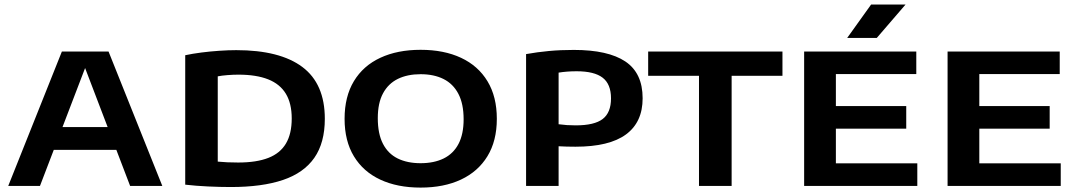

<svg xmlns="http://www.w3.org/2000/svg" viewBox="-20 -823 4764 850"><path d="M16.5 0 254 -595H460.5L698.5 0H556L349 -542H364.5L157 0ZM192 -159.5 226 -260.5H488L521 -159.5Z M1002 5Q954.5 5 901 2.5Q847.5 0 800 -5.5V-578.5Q832.5 -585.5 871.5 -590.5Q910.5 -595.5 950.8 -598.2Q991 -601 1026 -601Q1219 -601 1318.5 -526.5Q1418 -452 1418 -297Q1418 -191 1371.5 -124.2Q1325 -57.5 1232.5 -26.2Q1140 5 1002 5ZM1034.5 -103.5Q1115.5 -103.5 1168 -124Q1220.5 -144.5 1246 -187.8Q1271.5 -231 1271.5 -298.5Q1271.5 -365 1245.5 -408Q1219.5 -451 1167 -471.8Q1114.5 -492.5 1035.5 -492.5Q1013 -492.5 987.2 -490.5Q961.5 -488.5 944 -485V-107.5Q964 -105.5 986.5 -104.5Q1009 -103.5 1034.5 -103.5Z M1842 7.5Q1739 7.5 1663.5 -27.8Q1588 -63 1546.8 -131Q1505.5 -199 1505.5 -297Q1505.5 -395.5 1546.8 -463.8Q1588 -532 1663.8 -567.2Q1739.5 -602.5 1842 -602.5Q1945.5 -602.5 2021.2 -567Q2097 -531.5 2138.2 -463.2Q2179.5 -395 2179.5 -297Q2179.5 -199.5 2138 -131.5Q2096.5 -63.5 2020.8 -28Q1945 7.5 1842 7.5ZM1842 -100.5Q1901.5 -100.5 1944.2 -121.5Q1987 -142.5 2009.8 -185.8Q2032.5 -229 2032.5 -295Q2032.5 -363.5 2009.2 -407.8Q1986 -452 1943.5 -473.2Q1901 -494.5 1842 -494.5Q1784 -494.5 1741.5 -473.8Q1699 -453 1675.8 -410Q1652.5 -367 1652.5 -300Q1652.5 -231 1675.2 -186.8Q1698 -142.5 1740.5 -121.5Q1783 -100.5 1842 -100.5Z M2309 0V-583.5Q2359 -592.5 2410 -597.2Q2461 -602 2520 -602Q2672 -602 2748.5 -550.8Q2825 -499.5 2825 -388Q2825 -282 2751.2 -227.8Q2677.5 -173.5 2527.5 -173.5Q2508.5 -173.5 2489.2 -174Q2470 -174.5 2453 -175.5V0ZM2528.5 -268Q2611.5 -268 2648.2 -296.2Q2685 -324.5 2685 -387.5Q2685 -450.5 2648 -479Q2611 -507.5 2533 -507.5Q2511 -507.5 2491.2 -506Q2471.5 -504.5 2453 -501.5V-273Q2472.5 -270.5 2489.8 -269.2Q2507 -268 2528.5 -268Z M3074.5 0V-487.5H2849.5V-595H3444V-487.5H3219V0Z M3540 0V-595H4036.5V-495H3680.5V-100H4041V0ZM3610.5 -253.5V-353.5H3992V-253.5ZM3730.5 -655 3836.5 -803H3989L3861.5 -655Z M4175 0V-595H4671.5V-495H4315.5V-100H4676V0ZM4245.5 -253.5V-353.5H4627V-253.5Z"/></svg>

Font: Encode Sans SC Expanded SemiBold
Style: Regular
Weight: 600
Width: 7
Designer: Multiple Designers
Foundry: Impallari Type
Version: Version 3.002